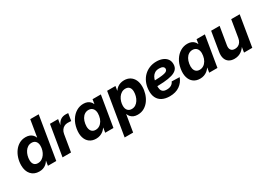

<svg xmlns="http://www.w3.org/2000/svg" viewBox="4 -1680 3940 2836"><g transform="rotate(-30 1974.0 -262.0)"><path d="M216.3 10.3Q128.4 10.3 77.4 -47.1Q26.4 -104.5 26.4 -202.6Q26.4 -263.7 44.2 -322.3Q62 -380.9 96.2 -428.5Q130.4 -476.1 179 -504.2Q227.5 -532.2 289.6 -532.2Q327.6 -532.2 356.4 -520.8Q385.3 -509.3 404.8 -488.5Q424.3 -467.8 435.1 -440.4H436.5L483.9 -727.5H627.9L507.8 0H365.7L378.4 -78.6H376.5Q358.4 -48.8 334.2 -29.1Q310.1 -9.3 280.3 0.5Q250.5 10.3 216.3 10.3ZM258.8 -106.9Q296.4 -106.9 325.7 -124.8Q355 -142.6 375.7 -172.4Q396.5 -202.1 407.2 -238Q418 -273.9 418 -310.1Q418 -359.4 393.8 -387.5Q369.6 -415.5 325.7 -415.5Q288.1 -415.5 259.3 -397.2Q230.5 -378.9 210.9 -348.6Q191.4 -318.4 181.4 -282Q171.4 -245.6 171.4 -209Q171.4 -160.2 194.1 -133.5Q216.8 -106.9 258.8 -106.9Z M614.7 0 701.7 -522.5H840.8L826.2 -432.6H828.6Q850.6 -480.5 885.7 -503.7Q920.9 -526.9 970.7 -526.9Q983.4 -526.9 994.4 -526.1Q1005.4 -525.4 1014.2 -524.4L993.7 -400.4Q985.4 -401.4 967.5 -402.6Q949.7 -403.8 932.1 -403.8Q901.9 -403.8 875.5 -390.1Q849.1 -376.5 831.1 -350.3Q813 -324.2 806.6 -286.1L759.3 0Z M1185.1 10.3Q1118.7 10.3 1074 -23.2Q1029.3 -56.6 1011.2 -117.7Q993.2 -178.7 1006.8 -261.2Q1020.5 -343.8 1059.3 -404.5Q1098.1 -465.3 1153.8 -498.8Q1209.5 -532.2 1273.9 -532.2Q1310.5 -532.2 1337.9 -521.7Q1365.2 -511.2 1384.3 -492.4Q1403.3 -473.6 1413.6 -447.8H1416L1428.2 -522.5H1569.8L1482.9 0H1342.3L1355 -79.6H1352.5Q1334 -51.8 1308.8 -31.7Q1283.7 -11.7 1252.4 -0.7Q1221.2 10.3 1185.1 10.3ZM1243.7 -106.9Q1280.3 -106.9 1310.3 -126Q1340.3 -145 1361.1 -179.9Q1381.8 -214.8 1389.2 -261.7Q1397 -308.6 1387.9 -343Q1378.9 -377.4 1355 -396.5Q1331.1 -415.5 1294.4 -415.5Q1258.8 -415.5 1229.7 -397Q1200.7 -378.4 1180.9 -344Q1161.1 -309.6 1153.3 -261.7Q1145.5 -213.4 1153.8 -178.7Q1162.1 -144 1185.1 -125.5Q1208 -106.9 1243.7 -106.9Z M1556.2 204.1 1676.8 -522.5H1818.8L1806.6 -448.2H1808.1Q1826.7 -475.6 1851.1 -494.4Q1875.5 -513.2 1905.3 -522.7Q1935.1 -532.2 1969.2 -532.2Q2026.9 -532.2 2069.1 -506.1Q2111.3 -480 2134.8 -431.9Q2158.2 -383.8 2158.2 -317.9Q2158.2 -258.8 2140.6 -200.2Q2123 -141.6 2089.4 -94.2Q2055.7 -46.9 2006.6 -18.3Q1957.5 10.3 1894 10.3Q1856 10.3 1827.1 -1.7Q1798.3 -13.7 1779.1 -34.9Q1759.8 -56.2 1750 -84H1748.5L1700.7 204.1ZM1858.9 -106.9Q1897 -106.9 1925.8 -125.7Q1954.6 -144.5 1974.1 -175Q1993.7 -205.6 2003.4 -241.9Q2013.2 -278.3 2013.2 -313.5Q2013.2 -362.3 1990.5 -388.9Q1967.8 -415.5 1925.3 -415.5Q1888.2 -415.5 1858.6 -397.7Q1829.1 -379.9 1808.6 -350.1Q1788.1 -320.3 1777.3 -284.4Q1766.6 -248.5 1766.6 -212.9Q1766.6 -163.6 1790.8 -135.3Q1814.9 -106.9 1858.9 -106.9Z M2440.9 11.7Q2366.7 11.7 2313.2 -15.1Q2259.8 -42 2233.4 -95.9Q2207 -149.9 2212.9 -229.5Q2217.3 -297.4 2241.7 -353.3Q2266.1 -409.2 2307.1 -449.5Q2348.1 -489.7 2402.3 -511.7Q2456.5 -533.7 2520.5 -533.7Q2578.6 -533.7 2624.3 -515.6Q2669.9 -497.6 2696.5 -462.2Q2723.1 -426.8 2723.1 -374.5Q2723.1 -320.8 2692.9 -288.1Q2662.6 -255.4 2604.7 -238.3Q2546.9 -221.2 2462.9 -215.3Q2378.9 -209.5 2270.5 -209.5L2285.6 -302.2Q2378.9 -302.2 2438.2 -306.2Q2497.6 -310.1 2530.3 -318.4Q2563 -326.7 2575.7 -340.1Q2588.4 -353.5 2588.4 -371.6Q2588.4 -396.5 2567.1 -410.4Q2545.9 -424.3 2505.9 -424.3Q2460.4 -424.3 2431.4 -406.2Q2402.3 -388.2 2385.7 -358.9Q2369.1 -329.6 2362.1 -294.4Q2355 -259.3 2353.5 -224.6Q2351.1 -189 2357.7 -159.7Q2364.3 -130.4 2386.2 -113.5Q2408.2 -96.7 2452.1 -96.7Q2498.5 -96.7 2528.8 -115.5Q2559.1 -134.3 2571.3 -165.5L2705.6 -161.6Q2678.2 -83.5 2610.4 -35.9Q2542.5 11.7 2440.9 11.7Z M2959 10.3Q2892.6 10.3 2847.9 -23.2Q2803.2 -56.6 2785.2 -117.7Q2767.1 -178.7 2780.8 -261.2Q2794.4 -343.8 2833.3 -404.5Q2872.1 -465.3 2927.7 -498.8Q2983.4 -532.2 3047.9 -532.2Q3084.5 -532.2 3111.8 -521.7Q3139.2 -511.2 3158.2 -492.4Q3177.2 -473.6 3187.5 -447.8H3189.9L3202.1 -522.5H3343.8L3256.8 0H3116.2L3128.9 -79.6H3126.5Q3107.9 -51.8 3082.8 -31.7Q3057.6 -11.7 3026.4 -0.7Q2995.1 10.3 2959 10.3ZM3017.6 -106.9Q3054.2 -106.9 3084.2 -126Q3114.3 -145 3135 -179.9Q3155.8 -214.8 3163.1 -261.7Q3170.9 -308.6 3161.9 -343Q3152.8 -377.4 3128.9 -396.5Q3105 -415.5 3068.4 -415.5Q3032.7 -415.5 3003.7 -397Q2974.6 -378.4 2954.8 -344Q2935.1 -309.6 2927.2 -261.7Q2919.4 -213.4 2927.7 -178.7Q2936 -144 2959 -125.5Q2981.9 -106.9 3017.6 -106.9Z M3545.4 9.8Q3490.2 9.8 3453.1 -14.2Q3416 -38.1 3400.9 -83.7Q3385.7 -129.4 3396.5 -193.8L3450.7 -522.5H3595.2L3544.9 -220.2Q3536.6 -168.9 3557.4 -141.4Q3578.1 -113.8 3623.5 -113.8Q3653.3 -113.8 3678.5 -126.2Q3703.6 -138.7 3720.9 -164.6Q3738.3 -190.4 3744.6 -229.5L3793 -522.5H3937.5L3851.1 0H3710L3731.9 -134.8H3752.9Q3717.8 -66.4 3666.5 -28.3Q3615.2 9.8 3545.4 9.8Z"/></g></svg>

Font: Inter 28pt
Style: Bold Italic
Weight: 700
Italic angle: -9.3988°
Designer: Rasmus Andersson
Foundry: rsms
Version: Version 4.001;git-66647c0bb